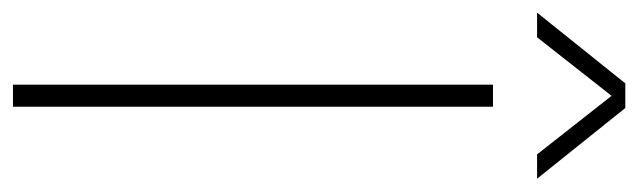

<svg xmlns="http://www.w3.org/2000/svg" viewBox="-386 -620 984 296"><g transform="rotate(90 106.0 -472.0)"><path d="M88.5 0V-740H122.5V0ZM-22.5 -808 86.5 -944H124.5L233.5 -808H196L100.5 -929.5H111L15.5 -808Z"/></g></svg>

Font: Encode Sans SC SemiCondensed Thin
Style: Regular
Weight: 250
Width: 4
Designer: Multiple Designers
Foundry: Impallari Type
Version: Version 3.002